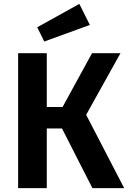

<svg xmlns="http://www.w3.org/2000/svg" viewBox="-20 -965 657 985"><path d="M387 -945 441 -837 207 -752 171 -825ZM598 -692 422 -376 617 0H454L298 -306H220V0H73V-692H220V-416H301L452 -692Z"/></svg>

Font: FiraGO SemiBold
Style: Regular
Weight: 600
Designer: bBox Type
Foundry: bBox Type GmbH
Version: Version 1.001;PS 001.001;hotconv 1.0.88;makeotf.lib2.5.64775